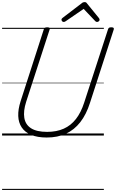

<svg xmlns="http://www.w3.org/2000/svg" viewBox="-20 -1296 1109 1836"><path d="M427 19Q338 19 278.5 -6Q219 -31 188 -77Q157 -123 154.5 -186.5Q152 -250 177 -328L399 -1016Q402 -1026 409 -1030.5Q416 -1035 432 -1035Q446 -1035 452.5 -1030.5Q459 -1026 455 -1015L230 -322Q202 -234 212.5 -169Q223 -104 277 -69.5Q331 -35 431 -35Q521 -35 589.5 -65.5Q658 -96 706.5 -158.5Q755 -221 785 -315L1013 -1016Q1016 -1026 1022.5 -1030.5Q1029 -1035 1045 -1035Q1074 -1035 1068 -1015L840 -311Q805 -201 747.5 -127.5Q690 -54 610.5 -17.5Q531 19 427 19ZM589 -1086Q580 -1086 574 -1093Q568 -1100 568 -1107Q568 -1113 570.5 -1116.5Q573 -1120 577 -1124L759 -1263Q768 -1271 774.5 -1273.5Q781 -1276 789 -1276Q796 -1276 802 -1273Q808 -1270 813 -1262L927 -1122Q930 -1118 931 -1114Q932 -1110 932 -1106Q932 -1097 923.5 -1091.5Q915 -1086 908 -1086Q902 -1086 897.5 -1088.5Q893 -1091 889 -1096L780 -1211L611 -1095Q604 -1090 599.5 -1088Q595 -1086 589 -1086ZM0 510H973V520H0ZM0 -20H973V0H0ZM0 -505H973V-500H0ZM0 -1030H973V-1020H0Z"/></svg>

Font: Playwrite CO Guides
Style: Regular
Weight: 400
Designer: Veronika Burian, José Scaglione
Foundry: TypeTogether
Version: Version 1.003